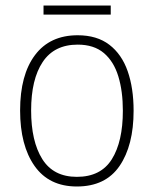

<svg xmlns="http://www.w3.org/2000/svg" viewBox="-20 -667 559 697"><path d="M465 -265Q465 -139 414 -64.5Q363 10 259 10Q158 10 105.5 -64.5Q53 -139 53 -266Q53 -395 107 -467Q161 -539 262 -539Q332 -539 377 -504.5Q422 -470 443.5 -408.5Q465 -347 465 -265ZM93 -266Q93 -154 133.5 -89.5Q174 -25 259 -25Q346 -25 386 -89Q426 -153 426 -265Q426 -336 409.5 -390Q393 -444 357 -474.5Q321 -505 262 -505Q177 -505 135 -442Q93 -379 93 -266ZM382 -647V-614H138V-647Z"/></svg>

Font: Noto Sans Armenian SemiCondensed ExtraLight
Style: Regular
Weight: 200
Width: 4
Designer: Monotype Design Team
Foundry: Monotype Imaging Inc.
Version: Version 2.008; ttfautohint (v1.8.4.7-5d5b)